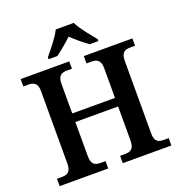

<svg xmlns="http://www.w3.org/2000/svg" viewBox="-160 -1067 1130 1203"><g transform="rotate(-20 404.5 -465.5)"><path d="M239 -771H297C328 -793 375 -832 405 -861C435 -832 482 -793 514 -771H571V-784C540 -822 486 -886 465 -931H345C324 -886 270 -822 239 -784ZM32 0H356V-49H325C290 -49 262 -57 262 -116V-344H547V-116C547 -57 519 -49 484 -49H453V0H777V-49H746C713 -49 684 -56 684 -111V-598C684 -657 712 -665 746 -665H777V-714H453V-665H484C519 -665 547 -657 547 -598V-401H262V-598C262 -657 290 -665 325 -665H356V-714H32V-665H63C96 -665 126 -657 126 -602V-116C126 -57 97 -49 63 -49H32Z"/></g></svg>

Font: Noto Serif Semi
Style: Regular
Weight: 600
Designer: Monotype Design Team
Foundry: Monotype Imaging Inc.
Version: Version 1.002